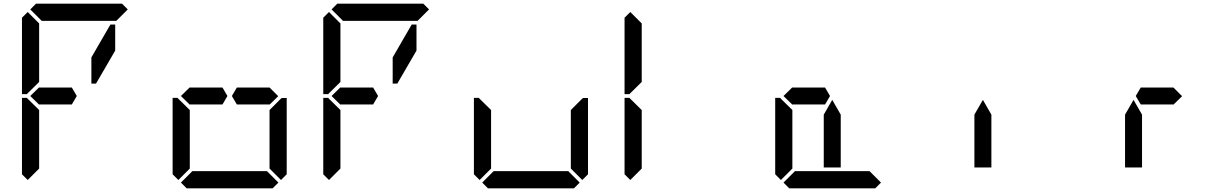

<svg xmlns="http://www.w3.org/2000/svg" viewBox="-20 -1020 6568 1040"><path d="M144 -969 175 -1000H641L672 -969L610 -907H590H454H362H226H206ZM130 -45 99 -76V-490H126L130 -485L192 -424V-218V-113V-107ZM130 -515 126 -510H99V-924L130 -955L192 -893V-887V-782V-576ZM144 -500 192 -547V-546H328H369L396 -500L369 -454H212H209H192V-453ZM578 -887H604V-746L500 -567H475V-709Z M1501 -485 1506 -489H1533V-76L1502 -45L1440 -107V-113V-218V-424ZM1488 -31 1457 0H991L960 -31L1022 -93H1042H1178H1270H1406H1426ZM946 -45 915 -76V-490H942L946 -485L1008 -424V-218V-113V-107ZM960 -500 1008 -547V-546H1144H1185L1212 -500L1185 -454H1028H1025H1008V-453ZM1440 -546 1487 -499 1440 -453V-454H1422H1420H1291H1270H1263L1236 -500L1263 -546H1270H1291H1304Z M1776 -969 1807 -1000H2273L2304 -969L2242 -907H2222H2086H1994H1858H1838ZM1762 -45 1731 -76V-490H1758L1762 -485L1824 -424V-218V-113V-107ZM1762 -515 1758 -510H1731V-924L1762 -955L1824 -893V-887V-782V-576ZM1776 -500 1824 -547V-546H1960H2001L2028 -500L2001 -454H1844H1841H1824V-453ZM2210 -887H2236V-746L2132 -567H2107V-709Z M3133 -485 3138 -489H3165V-76L3134 -45L3072 -107V-113V-218V-424ZM3120 -31 3089 0H2623L2592 -31L2654 -93H2674H2810H2902H3038H3058ZM2578 -45 2547 -76V-490H2574L2578 -485L2640 -424V-218V-113V-107Z M3394 -45 3363 -76V-490H3390L3394 -485L3456 -424V-218V-113V-107ZM3394 -515 3390 -510H3363V-924L3394 -955L3456 -893V-887V-782V-576Z M4752 -31 4721 0H4255L4224 -31L4286 -93H4306H4442H4534H4670H4690ZM4210 -45 4179 -76V-490H4206L4210 -485L4272 -424V-218V-113V-107ZM4224 -500 4272 -547V-546H4408H4449L4476 -500L4449 -454H4292H4289H4272V-453ZM4534 -157V-113H4442V-327V-399L4488 -479L4534 -399V-327Z M5350 -157V-113H5258V-327V-399L5304 -479L5350 -399V-327Z M6336 -546 6383 -499 6336 -453V-454H6318H6316H6187H6166H6159L6132 -500L6159 -546H6166H6187H6200ZM6166 -157V-113H6074V-327V-399L6120 -479L6166 -399V-327Z"/></svg>

Font: DSEG14 Classic
Style: Regular
Weight: 400
Designer: Keshikan(Twitter:@keshinomi_88pro)
Version: Version 0.46